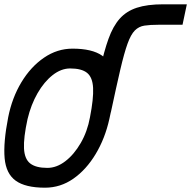

<svg xmlns="http://www.w3.org/2000/svg" viewBox="-38 -858 888 892"><path d="M477 -336H384Q408 -450 426.5 -534.5Q445 -619 466 -677.5Q487 -736 518 -771Q549 -806 597.5 -822Q646 -838 720 -838H830L810 -743H699Q659 -743 633 -739Q607 -735 588.5 -716.5Q570 -698 554.5 -655Q539 -612 521 -535Q503 -458 477 -336ZM171 14Q80 14 35 -18.5Q-10 -51 -16.5 -123Q-23 -195 0 -313Q18 -404 61.5 -476Q105 -548 166.5 -590Q228 -632 299 -632Q390 -632 436.5 -599.5Q483 -567 490 -495Q497 -423 470 -305Q450 -215 406.5 -142.5Q363 -70 303 -28Q243 14 171 14ZM182 -78Q225 -78 265.5 -109Q306 -140 337 -193.5Q368 -247 380 -313Q397 -400 394.5 -449.5Q392 -499 366.5 -519.5Q341 -540 288 -540Q246 -540 206.5 -509Q167 -478 136.5 -425Q106 -372 90 -305Q71 -218 73.5 -168.5Q76 -119 102.5 -98.5Q129 -78 182 -78Z"/></svg>

Font: Victor Mono Thin
Style: Italic
Weight: 100
Italic angle: -12°
Monospace: yes
Designer: Rune Bjørnerås
Version: Version 1.561;gftools[0.9.30]